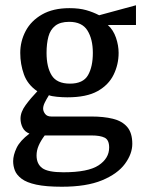

<svg xmlns="http://www.w3.org/2000/svg" viewBox="-20 -533 552 730"><path d="M215 177Q155 177 118 169Q81 161 62 146.5Q43 132 36.5 115Q30 98 30 80Q30 57 43 29.5Q56 2 92 -25Q74 -32 66 -48Q58 -64 58 -82Q58 -107 77.5 -133.5Q97 -160 122 -186Q85 -211 71 -250Q57 -289 57 -332Q57 -376 77.5 -415Q98 -454 140 -478Q182 -502 244 -502Q281 -502 307.5 -494.5Q334 -487 357 -475L497 -513V-438H390Q411 -419 421 -389.5Q431 -360 431 -332Q431 -288 412 -249Q393 -210 351 -186.5Q309 -163 236 -163Q217 -163 196.5 -165Q176 -167 166 -171Q156 -155 150 -142.5Q144 -130 144 -120Q144 -110 151.5 -100Q159 -90 175 -90H328Q374 -90 409 -81.5Q444 -73 463.5 -50.5Q483 -28 483 14Q483 52 455 90Q427 128 368 152.5Q309 177 215 177ZM221 122Q315 122 355 95.5Q395 69 395 28Q395 -1 378 -9.5Q361 -18 328 -18H150Q135 2 127 20.5Q119 39 119 58Q119 90 140.5 106Q162 122 221 122ZM246 -215Q296 -215 314.5 -247Q333 -279 333 -332Q333 -384 312.5 -417Q292 -450 243 -450Q209 -450 190 -435Q171 -420 164 -393.5Q157 -367 157 -332Q157 -278 176.5 -246.5Q196 -215 246 -215Z"/></svg>

Font: Manuale Medium
Style: Regular
Weight: 500
Designer: Eduardo Tunni / Pablo Cosgaya
Foundry: Eduardo Tunni / Pablo Cosgaya
Version: Version 1.002